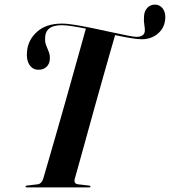

<svg xmlns="http://www.w3.org/2000/svg" viewBox="-20 -814 738 834"><path d="M305 -38Q298.5 -16 319 -13.5L366 -8Q373 -7.5 373 -4Q373 0 366.5 0H97Q91 0 91 -3.5Q91 -7.5 97.5 -8L144 -13.5Q160 -15.5 167.5 -37Q174 -59 188.2 -108Q202.5 -157 221.2 -222Q240 -287 260 -357.8Q280 -428.5 298.5 -494.8Q317 -561 331.5 -612.5Q346 -664 353 -689.5Q321.5 -696 294.5 -700.2Q267.5 -704.5 248.5 -704.5Q180.5 -704.5 176.5 -656Q174 -635 179.5 -619.8Q185 -604.5 191.2 -590.2Q197.5 -576 196.5 -558Q196 -537 182.2 -523.8Q168.5 -510.5 146 -511Q121 -511.5 107.2 -533.5Q93.5 -555.5 97.5 -591.5Q102 -641 141.2 -676.2Q180.5 -711.5 249 -711.5Q272.5 -711.5 308.5 -705.5Q344.5 -699.5 385.5 -691Q426.5 -682.5 465.2 -674Q504 -665.5 532.8 -659.8Q561.5 -654 572.5 -654Q605.5 -654 609 -677.5Q610 -689 607 -705.8Q604 -722.5 605.5 -742.5Q606.5 -765.5 619.8 -779.8Q633 -794 653 -794Q672.5 -794 685.5 -778.8Q698.5 -763.5 698 -738Q697 -695.5 667.5 -669.5Q638 -643.5 596 -643.5Q576.5 -643.5 546 -648.8Q515.5 -654 480 -661.5Q472.5 -636 458.2 -586Q444 -536 426 -472.5Q408 -409 389.2 -341.5Q370.5 -274 353.5 -212.2Q336.5 -150.5 323.5 -104.2Q310.5 -58 305 -38Z"/></svg>

Font: Fraunces 144pt SemiBold
Style: Italic
Weight: 600
Italic angle: -16°
Version: Version 1.000;[0bf87f6ff]